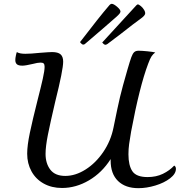

<svg xmlns="http://www.w3.org/2000/svg" viewBox="-20 -974 939 1003"><path d="M899 -92Q899 -66 868.5 -42.5Q838 -19 792 -5Q746 9 703 9Q635 9 596.5 -28.5Q558 -66 558 -135V-143Q513 -72 445 -32Q377 8 304 8Q250 8 208.5 -15Q167 -38 144.5 -79Q122 -120 122 -171Q122 -214 136 -280.5Q150 -347 176 -450Q194 -520 203.5 -562.5Q213 -605 213 -625Q213 -637 208.5 -642Q204 -647 192 -647Q177 -647 151 -640Q113 -631 97 -631Q76 -631 68 -638.5Q60 -646 60 -660Q60 -670 63 -684Q66 -698 68 -702Q82 -693 112 -693Q141 -693 188 -698Q238 -702 252 -702Q283 -702 296.5 -690Q310 -678 310 -652Q310 -609 269 -445Q243 -334 230.5 -271.5Q218 -209 218 -170Q218 -120 243 -87.5Q268 -55 321 -55Q374 -55 427 -88.5Q480 -122 519.5 -180Q559 -238 573 -308Q595 -417 607 -467.5Q619 -518 646 -611Q659 -656 666 -675Q673 -694 681 -701.5Q689 -709 704 -709Q721 -709 750.5 -706Q780 -703 791 -700Q779 -691 771.5 -679.5Q764 -668 754 -641Q709 -522 665 -287Q658 -247 654.5 -221Q651 -195 651 -168Q651 -110 671.5 -79.5Q692 -49 751 -49Q796 -49 831 -66Q866 -83 890 -109Q899 -104 899 -92ZM398 -754Q499 -886 549 -944Q557 -954 564 -954Q574 -954 593 -937.5Q612 -921 609 -911Q607 -904 598 -895.5Q589 -887 588 -886Q529 -834 427 -747Q421 -741 416 -741Q409 -741 404 -747Q399 -753 398 -754ZM514 -752 692 -946Q697 -951 700 -951Q705 -951 715.5 -942.5Q726 -934 733 -922Q740 -910 738 -901Q735 -891 717 -878Q682 -853 611 -797L541 -744Q534 -740 531 -740Q526 -740 521 -744.5Q516 -749 514 -752Z"/></svg>

Font: Charmonman
Style: Bold
Weight: 700
Designer: Ekaluck Peanpanawate
Foundry: Cadson Demak Co.,Ltd.
Version: Version 1.000; ttfautohint (v1.6)